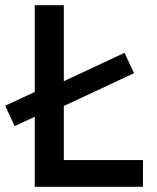

<svg xmlns="http://www.w3.org/2000/svg" viewBox="-23 -720 607 740"><path d="M111 0V-270L33.5 -234L-3 -312.5L111 -365.5V-700H223V-407L457 -516.5L493.5 -438L223 -311.5V-103H528V0Z"/></svg>

Font: Geologica
Style: Regular
Weight: 400
Designer: Sindre Bremnes, Frode Helland
Foundry: Monokrom Skriftforlag AS
Version: Version 1.010; ttfautohint (v1.8.4.7-5d5b);gftools[0.9.28]